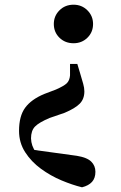

<svg xmlns="http://www.w3.org/2000/svg" viewBox="-20 -572 513 817"><path d="M293 -552Q328 -552 352 -528Q376 -504 376 -470Q376 -435 352 -411.5Q328 -388 293 -388Q257 -388 233 -411.5Q209 -435 209 -470Q209 -504 233 -528Q257 -552 293 -552ZM61 -15Q61 -78 87 -113.5Q113 -149 168 -172L218 -191Q252 -206 264 -217.5Q276 -229 278 -251V-300H309L321 -260Q329 -233 334 -215.5Q339 -198 339 -183Q339 -151 319.5 -131Q300 -111 255 -92L191 -70Q146 -51 129 -33.5Q112 -16 112 17Q113 49 132.5 75.5Q152 102 196 131L96 62L307 91Q350 98 368 115.5Q386 133 386 159Q386 186 371.5 202Q357 218 329 225Q288 215 241.5 195.5Q195 176 154 146Q113 116 87 75.5Q61 35 61 -15Z"/></svg>

Font: Noto Serif TC
Style: Bold
Weight: 700
Designer: Ryoko NISHIZUKA 西塚涼子 (kana & ideographs); Frank Grießhammer (Latin, Greek & Cyrillic); Wenlong ZHANG 张文龙 (bopomofo); San
Foundry: Adobe
Version: Version 2.002-H1;hotconv 1.1.0;makeotfexe 2.6.0